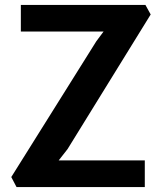

<svg xmlns="http://www.w3.org/2000/svg" viewBox="-20 -763 659 783"><path d="M47.5 0 26 -41 373 -595 402.5 -634.5H65V-743H573L594.5 -704L255.5 -155L219.5 -109H570.5V0Z"/></svg>

Font: Merriweather Sans SemiBold
Style: Regular
Weight: 600
Designer: Eben Sorkin
Foundry: Eben Sorkin
Version: Version 2.001